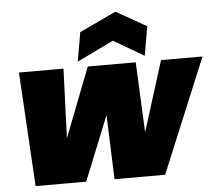

<svg xmlns="http://www.w3.org/2000/svg" viewBox="-56 -883 1067 945"><g transform="rotate(-5 478.0 -410.5)"><path d="M82 0 49 -564H269L256 -221L389 -564H626L642 -217L751 -564H956L722 0H472L460 -318L332 0ZM698 -736 673 -592 523 -680 342 -592 367 -736 548 -821Z"/></g></svg>

Font: Poppins Black
Style: Italic
Weight: 900
Italic angle: -10°
Designer: Ninad Kale (Devanagari), Jonny Pinhorn (Latin)
Foundry: Indian Type Foundry
Version: Version 3.200;PS 1.000;hotconv 16.6.54;makeotf.lib2.5.65590